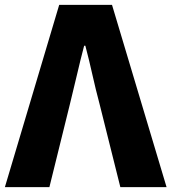

<svg xmlns="http://www.w3.org/2000/svg" viewBox="-29 -765 701 785"><path d="M-9 0 213 -745H429L652 0H463L378 -340Q362 -400 349 -458.5Q336 -517 320 -578H315Q299 -517 285.5 -458.5Q272 -400 257 -340L173 0Z"/></svg>

Font: Source Han Sans TC Heavy
Style: Regular
Weight: 900
Designer: Ryoko NISHIZUKA Ë•øÂ°öÊ∂ºÂ≠ê (kana, bopomofo & ideographs); Paul D. Hunt (Latin, Greek & Cyrillic); Sandoll Communicatio
Foundry: Adobe
Version: Version 2.004;hotconv 1.0.118;makeotfexe 2.5.65603